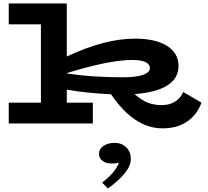

<svg xmlns="http://www.w3.org/2000/svg" viewBox="-20 -706 1188 1098"><path d="M1132 -119Q1108 -51 1051 -11.5Q994 28 909 28Q747 28 615 -167Q481 -173 362 -193V-119H511V0H30V-119H214V-567H30V-686H362V-383Q579 -485 751 -485Q870 -485 935.5 -443.5Q1001 -402 1001 -329Q1001 -258 937 -217.5Q873 -177 750 -168Q788 -134 823.5 -119.5Q859 -105 905 -105Q950 -105 981.5 -125Q1013 -145 1028 -180ZM362 -286Q503 -264 683 -264Q757 -264 797 -277.5Q837 -291 837 -316Q837 -363 735 -363Q605 -363 362 -288ZM597 372 564 338Q609 304 633 272Q657 240 659 223Q650 229 618 229Q585 229 565.5 213.5Q546 198 546 173Q546 146 571.5 128.5Q597 111 637 111Q675 111 701.5 136Q728 161 728 204Q728 243 692.5 286Q657 329 597 372Z"/></svg>

Font: BioRhyme Expanded ExtraBold
Style: Regular
Weight: 800
Width: 7
Designer: Aoife Mooney
Foundry: Aoife Mooney Type
Version: Version 1.000